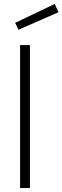

<svg xmlns="http://www.w3.org/2000/svg" viewBox="-20 -955 317 975"><path d="M57 0ZM82 -726H132V0H82ZM57 -839 258 -935 277 -893 74 -804Z"/></svg>

Font: Cairo Light
Style: Regular
Weight: 300
Designer: Mohamed Gaber, the designers of Titillium
Foundry: Kief Type Foundry
Version: Version 2.009; ttfautohint (v1.5.33-1714) -l 8 -r 50 -G 200 